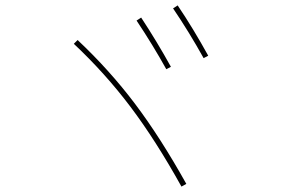

<svg xmlns="http://www.w3.org/2000/svg" viewBox="-20 -765 1040 710"><path d="M485 -689 502 -700Q560 -612 612 -518L595 -509Q545 -599 485 -689ZM620 -734 637 -745Q695 -659 750 -559L733 -550Q679 -647 620 -734ZM253 -603 267 -617Q385 -506 479 -381.5Q573 -257 669 -85L651 -75Q556 -246 462.5 -370Q369 -494 253 -603Z"/></svg>

Font: M PLUS 1p Thin
Style: Regular
Weight: 250
Version: Version 1.062